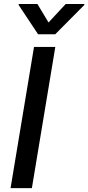

<svg xmlns="http://www.w3.org/2000/svg" viewBox="-20 -969 455 989"><path d="M172.6 -948.5H76.7L76 -943.2L176.1 -792.6H264.6L414.1 -943.2L414.8 -948.5H318.5L230.1 -853.3ZM264.9 -727.3H155.2L34.4 0H144.2Z"/></svg>

Font: TID UI Medium
Style: Italic
Weight: 500
Italic angle: -9.39999°
Designer: The TID Project Authors
Foundry: Bakken & Bæck
Version: Version 1.001;hotconv 1.0.109;makeotfexe 2.5.65596